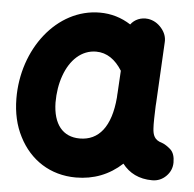

<svg xmlns="http://www.w3.org/2000/svg" viewBox="-48 -611 735 727"><g transform="rotate(5 319.5 -248.0)"><path d="M555.2 52.2C575.7 52.2 593.3 44.9 607.9 30.3C622.6 15.6 629.9 -2 629.9 -22C629.9 -43.9 624.5 -60.1 613.8 -70.3C602.5 -80.6 591.3 -87.9 579.6 -92.3C550.3 -100.1 544.4 -119.6 543 -143.6C542.5 -151.9 542 -165 542.5 -182.1C543 -199.2 543.5 -214.4 543.9 -228.5C544.4 -233.4 544.4 -238.3 544.9 -243.2L557.1 -471.7C558.6 -491.2 552.2 -509.3 538.1 -525.9C523.9 -542.5 506.8 -552.2 486.8 -555.2C460 -558.6 435.1 -547.9 420.9 -528.3C385.3 -551.3 345.7 -563 303.2 -563C139.2 -563 14.6 -399.4 16.1 -210.9C16.6 -157.2 27.3 -109.4 48.8 -67.9C91.3 16.1 168.9 66.9 266.1 66.9C333.5 66.9 392.1 44.4 441.4 -1C467.3 32.7 504.9 52.2 555.2 52.2ZM268.1 -81.5C203.1 -81.5 166.5 -127.4 165 -209C165 -246.6 170.4 -280.8 181.6 -312C203.6 -374 246.6 -414.6 301.8 -414.6C342.8 -414.6 375.5 -391.1 400.9 -350.6L396 -266.1C395.5 -264.2 395.5 -262.2 395.5 -260.3C395 -256.8 395 -252.9 395 -248.5C385.7 -136.7 340.3 -81.5 268.1 -81.5Z"/></g></svg>

Font: Mikhak ExtraBold
Style: Regular
Weight: 800
Designer: Amin Abedi
Version: Version 3.2